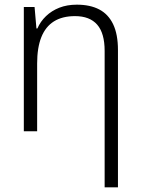

<svg xmlns="http://www.w3.org/2000/svg" viewBox="-20 -562 602 822"><path d="M309 -542Q366 -542 405 -521.5Q444 -501 464.5 -458Q485 -415 485 -348V240H428V-344Q428 -420 396 -456.5Q364 -493 301 -493Q247 -493 211 -470.5Q175 -448 157 -403Q139 -358 139 -290V0H82V-532H128L136 -440H140Q153 -470 177 -493Q201 -516 234 -529Q267 -542 309 -542Z"/></svg>

Font: Noto Sans Display Light
Style: Regular
Weight: 300
Designer: Monotype Design Team
Foundry: Monotype Imaging Inc.
Version: Version 2.003